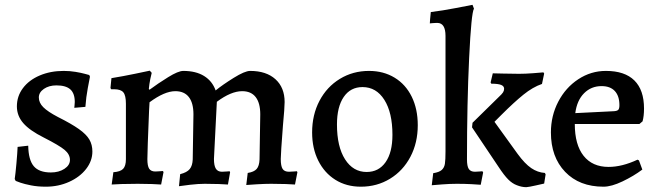

<svg xmlns="http://www.w3.org/2000/svg" viewBox="-20 -762 2727 796"><path d="M45 -12 41 -20Q44 -39 48 -83.5Q52 -128 53 -153L97 -158Q98 -99 120 -73Q142 -47 191 -47Q224 -47 247 -62Q270 -77 270 -99Q270 -122 248 -140.5Q226 -159 161 -192Q103 -221 76.5 -251.5Q50 -282 50 -321Q50 -363 75 -396.5Q100 -430 144.5 -449Q189 -468 244 -468Q270 -468 293.5 -464Q317 -460 331.5 -456Q346 -452 350 -451L353 -444Q351 -434 344 -397Q337 -360 334 -319L288 -315Q288 -318 289 -325Q290 -332 290 -339Q290 -375 271.5 -391.5Q253 -408 214 -408Q183 -408 162 -393.5Q141 -379 141 -358Q141 -336 159.5 -317.5Q178 -299 220 -277Q276 -249 307 -227Q338 -205 350.5 -183.5Q363 -162 363 -134Q363 -95 337 -61.5Q311 -28 266.5 -8Q222 12 170 12Q136 12 108.5 6.5Q81 1 65 -4.5Q49 -10 45 -12Z M779 -101 782 -288Q782 -335 763 -359.5Q744 -384 707 -384Q662 -384 600 -338Q600 -329 598 -303Q591 -135 591 -102Q591 -74 598.5 -62.5Q606 -51 624 -51Q633 -51 642.5 -52Q652 -53 655 -53L658 -49L648 3Q638 2 610 1Q582 0 551 0Q514 0 483.5 1Q453 2 443 3L450 -48Q479 -50 490.5 -62Q502 -74 502 -102V-332Q502 -366 491.5 -379Q481 -392 453 -392H441L438 -397L442 -438Q491 -446 539 -456Q587 -466 601 -469L609 -460Q607 -454 603 -434Q599 -414 597 -393L600 -390Q635 -416 677 -442Q719 -468 740 -468Q792 -468 826 -447Q860 -426 874 -387Q902 -410 948.5 -439Q995 -468 1017 -468Q1084 -468 1122 -433.5Q1160 -399 1160 -339Q1160 -315 1153 -241Q1144 -124 1144 -103Q1144 -74 1151.5 -62Q1159 -50 1178 -50Q1188 -50 1197.5 -51Q1207 -52 1211 -52L1213 -48L1203 3Q1193 2 1164.5 1Q1136 0 1104 0Q1079 0 1045 2Q1011 4 1001 5L1007 -45Q1033 -49 1044 -61.5Q1055 -74 1056 -101L1059 -288Q1059 -335 1040 -359.5Q1021 -384 984 -384Q938 -384 879 -340L867 -103Q867 -75 875 -62.5Q883 -50 900 -50Q910 -50 919.5 -51Q929 -52 932 -52L934 -48L925 3Q915 2 887.5 1Q860 0 829 0Q803 0 768 4Q733 8 722 10L727 -40Q755 -47 766.5 -61Q778 -75 779 -101Z M1274 -213Q1274 -286 1304.5 -344Q1335 -402 1389 -435Q1443 -468 1510 -468Q1570 -468 1616 -440Q1662 -412 1687 -361Q1712 -310 1712 -243Q1712 -170 1681.5 -112Q1651 -54 1597 -21Q1543 12 1476 12Q1416 12 1370.5 -16.5Q1325 -45 1299.5 -96Q1274 -147 1274 -213ZM1607 -203Q1607 -295 1573.5 -348Q1540 -401 1483 -401Q1433 -401 1405 -360Q1377 -319 1377 -246Q1377 -154 1410.5 -101.5Q1444 -49 1500 -49Q1550 -49 1578.5 -89.5Q1607 -130 1607 -203Z M1827 -135V-613Q1827 -666 1794 -667H1789Q1779 -667 1772 -666Q1765 -665 1762 -665L1763 -681L1766 -712Q1815 -718 1869 -728.5Q1923 -739 1939 -742L1945 -726Q1934 -709 1925 -522Q1916 -335 1916 -101Q1916 -73 1923.5 -61.5Q1931 -50 1949 -50Q1958 -50 1967.5 -51Q1977 -52 1980 -52L1983 -47L1973 4Q1963 3 1934.5 1.5Q1906 0 1874 0Q1846 0 1813 2.5Q1780 5 1770 6L1776 -44Q1801 -48 1811.5 -57.5Q1822 -67 1824.5 -83Q1827 -99 1827 -135ZM1939 -253 2048 -360Q2061 -372 2065.5 -379Q2070 -386 2070 -394Q2070 -405 2057.5 -410Q2045 -415 2017 -415L2014 -420L2023 -458Q2034 -458 2065.5 -457Q2097 -456 2132 -456Q2158 -456 2190.5 -458.5Q2223 -461 2233 -462L2236 -457L2227 -414Q2189 -401 2150 -369.5Q2111 -338 2059 -286Q2030 -257 2030 -257L2126 -124Q2156 -83 2182.5 -65Q2209 -47 2239 -45L2242 -39L2236 -1Q2227 1 2200.5 7Q2174 13 2162 14Q2143 14 2123 6Q2104 -1 2087 -18Q2070 -35 2047 -70L1937 -234Z M2264 -213Q2264 -282 2294.5 -340.5Q2325 -399 2377.5 -433.5Q2430 -468 2492 -468Q2570 -468 2610 -428.5Q2650 -389 2650 -312Q2650 -281 2644 -259L2631 -248H2363Q2363 -162 2399.5 -116Q2436 -70 2503 -70Q2559 -70 2623 -100L2629 -97L2643 -59Q2607 -32 2561 -10Q2515 12 2482 12Q2382 12 2323 -49.5Q2264 -111 2264 -213ZM2526 -301Q2539 -302 2543.5 -307Q2548 -312 2548 -326Q2548 -364 2529 -384.5Q2510 -405 2474 -405Q2431 -405 2401.5 -375.5Q2372 -346 2365 -293Z"/></svg>

Font: Alegreya Medium
Style: Regular
Weight: 500
Designer: Juan Pablo del Peral
Foundry: Huerta Tipografica
Version: Version 2.007; ttfautohint (v1.6)